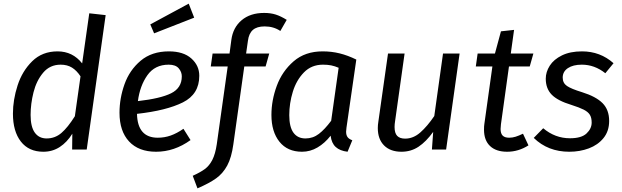

<svg xmlns="http://www.w3.org/2000/svg" viewBox="-20 -821 3413 1054"><path d="M560 -738 456 0H376L377 -87Q348 -40 308 -14Q268 12 218 12Q138 12 94.5 -44Q51 -100 51 -197Q51 -273 76.5 -352Q102 -431 157 -485Q212 -539 296 -539Q379 -539 431 -473L470 -748ZM148 -190Q148 -125 171 -93Q194 -61 236 -61Q282 -61 317 -91Q352 -121 391 -183L422 -402Q401 -434 375 -450Q349 -466 313 -466Q254 -466 217 -422Q180 -378 164 -314.5Q148 -251 148 -190Z M732 -196Q735 -65 846 -65Q883 -65 917 -77Q951 -89 987 -114L1026 -52Q937 12 837 12Q741 12 688.5 -44.5Q636 -101 636 -202Q636 -281 663.5 -358.5Q691 -436 752 -487.5Q813 -539 907 -539Q987 -539 1030.5 -500Q1074 -461 1074 -405Q1074 -304 984 -259Q894 -214 732 -196ZM978 -402Q978 -426 961 -446Q944 -466 906 -466Q830 -466 789 -408Q748 -350 737 -266Q861 -280 919.5 -309Q978 -338 978 -402ZM1046 -724 826 -638 805 -687 1016 -801Z M1341 -597 1331 -527H1458L1438 -456H1321L1261 -29Q1251 44 1227.5 87.5Q1204 131 1166.5 158Q1129 185 1064 213L1038 144Q1080 125 1104.5 107Q1129 89 1145.5 57Q1162 25 1170 -29L1230 -456H1137L1147 -527H1240L1250 -602Q1259 -670 1306.5 -710Q1354 -750 1430 -750Q1466 -750 1494 -741Q1522 -732 1554 -712L1519 -651Q1482 -676 1433 -676Q1390 -676 1368 -656.5Q1346 -637 1341 -597Z M1936 -494 1882 -120Q1880 -104 1880 -98Q1880 -80 1887.5 -69Q1895 -58 1914 -51L1888 12Q1846 7 1823 -14Q1800 -35 1795 -76Q1763 -35 1723 -11.5Q1683 12 1638 12Q1558 12 1514 -43Q1470 -98 1470 -190Q1470 -270 1499.5 -350Q1529 -430 1592 -484.5Q1655 -539 1751 -539Q1800 -539 1844.5 -528Q1889 -517 1936 -494ZM1568 -189Q1568 -124 1591 -92.5Q1614 -61 1657 -61Q1698 -61 1730.5 -86Q1763 -111 1798 -158L1839 -449Q1818 -458 1798.5 -462Q1779 -466 1753 -466Q1690 -466 1648.5 -423.5Q1607 -381 1587.5 -317.5Q1568 -254 1568 -189Z M2054 -118Q2054 -135 2057 -153L2110 -527H2201L2149 -157Q2146 -139 2146 -124Q2146 -90 2160.5 -75Q2175 -60 2204 -60Q2249 -60 2287.5 -94Q2326 -128 2364 -184L2412 -527H2503L2429 0H2351L2358 -97Q2319 -43 2277.5 -15.5Q2236 12 2184 12Q2123 12 2088.5 -22.5Q2054 -57 2054 -118Z M2730 -139Q2728 -119 2728 -113Q2728 -88 2739.5 -76.5Q2751 -65 2775 -65Q2793 -65 2810.5 -70.5Q2828 -76 2851 -87L2881 -23Q2826 12 2764 12Q2703 12 2670 -19.5Q2637 -51 2637 -109Q2637 -130 2639 -141L2683 -456H2592L2602 -527H2697L2730 -649L2802 -657L2784 -527H2908L2888 -456H2774Z M3348 -474 3303 -419Q3244 -466 3174 -466Q3126 -466 3097.5 -447Q3069 -428 3069 -395Q3069 -365 3092.5 -349Q3116 -333 3175 -315Q3252 -291 3288 -254.5Q3324 -218 3324 -157Q3324 -101 3293 -63Q3262 -25 3212.5 -6.5Q3163 12 3105 12Q2988 12 2910 -64L2962 -117Q3027 -62 3109 -62Q3172 -62 3200 -88.5Q3228 -115 3228 -148Q3228 -175 3218 -191Q3208 -207 3184.5 -219Q3161 -231 3117 -245Q3041 -268 3008.5 -301.5Q2976 -335 2976 -389Q2976 -426 2998 -460.5Q3020 -495 3065 -517Q3110 -539 3175 -539Q3275 -539 3348 -474Z"/></svg>

Font: FiraGO
Style: Italic
Weight: 400
Italic angle: -8°
Designer: bBox Type GmbH
Foundry: bBox Type GmbH
Version: Version 1.001